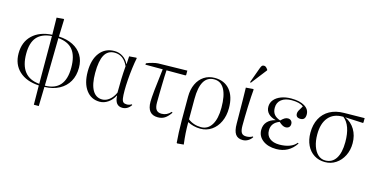

<svg xmlns="http://www.w3.org/2000/svg" viewBox="-91 -1256 3844 1958"><g transform="rotate(15 1831.0 -277.5)"><path d="M331 217 329 14Q196 7 120.5 -63Q45 -133 45 -249Q45 -369 120 -441Q195 -513 328 -521L325 -701L398 -707L404 -703L398 -521Q484 -517 547 -485Q610 -453 644 -397Q678 -341 678 -266Q678 -182 643 -120.5Q608 -59 543 -24Q478 11 388 14L383 217ZM329 -3 328 -507Q222 -499 171.5 -440.5Q121 -382 121 -267Q121 -21 329 -3ZM389 0Q602 -2 602 -246Q602 -369 552 -432Q502 -495 397 -504Z M970 14Q880 14 827 -57.5Q774 -129 774 -252Q774 -379 830.5 -452Q887 -525 985 -525Q1034 -525 1074 -499Q1114 -473 1135 -428H1137L1142 -511L1217 -517L1222 -512Q1212 -465 1204 -402Q1196 -339 1191.5 -276Q1187 -213 1187 -165Q1187 -110 1191.5 -81Q1196 -52 1208.5 -41.5Q1221 -31 1246 -31Q1270 -31 1296 -46L1301 -39Q1265 14 1210 14Q1131 14 1127 -92H1124Q1100 -44 1058.5 -15Q1017 14 970 14ZM989 -15Q1029 -15 1065 -44Q1101 -73 1123 -123Q1123 -201 1125 -265.5Q1127 -330 1133 -404Q1086 -509 991 -509Q919 -509 885 -448Q851 -387 851 -258Q851 -139 886.5 -77Q922 -15 989 -15Z M1584 14Q1472 14 1472 -121Q1472 -193 1507 -472H1324L1326 -487Q1353 -499 1388.5 -508Q1424 -517 1446 -518L1753 -524V-477L1747 -472H1547Q1545 -444 1543.5 -401Q1542 -358 1541 -309.5Q1540 -261 1539 -214Q1538 -167 1538 -131Q1538 -78 1555.5 -54.5Q1573 -31 1612 -31Q1668 -31 1709 -77L1718 -70Q1687 -25 1656.5 -5.5Q1626 14 1584 14Z M1845 220 1839 216Q1835 172 1832 107.5Q1829 43 1829 -22V-270Q1829 -346 1856 -403.5Q1883 -461 1931.5 -493Q1980 -525 2044 -525Q2146 -525 2204 -456Q2262 -387 2262 -264Q2262 -183 2232.5 -120Q2203 -57 2151 -21.5Q2099 14 2033 14Q1997 14 1961 5Q1925 -4 1899 -19H1898Q1898 44 1901.5 97.5Q1905 151 1913 214ZM2035 -3Q2107 -3 2147 -67Q2187 -131 2187 -248Q2187 -376 2150 -442.5Q2113 -509 2042 -509Q1898 -509 1898 -264V-49Q1925 -27 1961 -15Q1997 -3 2035 -3Z M2481 14Q2428 14 2403.5 -21Q2379 -56 2379 -133Q2379 -156 2378.5 -198Q2378 -240 2377.5 -289Q2377 -338 2376.5 -384.5Q2376 -431 2375 -465Q2374 -499 2374 -511L2451 -517L2456 -512Q2453 -480 2450 -432Q2447 -384 2445 -329.5Q2443 -275 2442 -222Q2441 -169 2441 -128Q2441 -75 2455.5 -53Q2470 -31 2505 -31Q2545 -31 2573 -49L2578 -42Q2561 -16 2535.5 -1Q2510 14 2481 14ZM2410 -572 2401 -576 2459 -736Q2467 -758 2474 -766.5Q2481 -775 2496 -775Q2507 -775 2516.5 -768Q2526 -761 2538 -743V-737Z M2834 14Q2746 14 2691.5 -27.5Q2637 -69 2637 -136Q2637 -187 2667 -221Q2697 -255 2753 -269V-270Q2702 -282 2674 -311.5Q2646 -341 2646 -383Q2646 -425 2672 -456.5Q2698 -488 2745 -506Q2792 -524 2853 -524Q2942 -524 2993.5 -492.5Q3045 -461 3045 -407Q3045 -347 2994 -347Q2945 -347 2945 -391Q2945 -405 2952.5 -420.5Q2960 -436 2985 -476Q2946 -508 2861 -508Q2792 -508 2752 -476.5Q2712 -445 2712 -390Q2712 -347 2733 -320Q2754 -293 2799 -278Q2822 -301 2838 -310Q2854 -319 2871 -319Q2892 -319 2905 -306Q2918 -293 2918 -272Q2918 -250 2905 -237.5Q2892 -225 2868 -225Q2838 -225 2798 -263Q2714 -232 2714 -151Q2714 -98 2751 -68Q2788 -38 2853 -38Q2913 -38 2959.5 -55Q3006 -72 3032 -105L3041 -99Q2967 14 2834 14Z M3349 14Q3283 14 3233.5 -17.5Q3184 -49 3156.5 -106Q3129 -163 3129 -238Q3129 -324 3162.5 -387.5Q3196 -451 3258.5 -485.5Q3321 -520 3408 -521L3625 -524V-477L3620 -472L3431 -481Q3498 -451 3535.5 -388.5Q3573 -326 3573 -244Q3573 -171 3543.5 -112.5Q3514 -54 3463 -20Q3412 14 3349 14ZM3347 -3Q3420 -3 3459 -63.5Q3498 -124 3498 -237Q3498 -413 3412 -481H3404Q3307 -481 3254 -418Q3201 -355 3201 -239Q3201 -169 3219.5 -115.5Q3238 -62 3271 -32.5Q3304 -3 3347 -3Z"/></g></svg>

Font: Literata 72pt Light
Style: Regular
Weight: 300
Designer: Latin by Veronika Burian and Jose Scaglione. Greek by Irene Vlachou. Cyrillic by Vera Evstafieva.
Foundry: TypeTogether
Version: Version 3.002